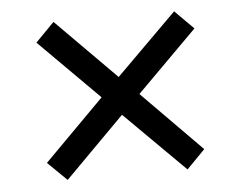

<svg xmlns="http://www.w3.org/2000/svg" viewBox="-39 -604 597 501"><g transform="rotate(-5 260.0 -353.0)"><path d="M434 -560 275 -402 118 -560 69 -510 226 -353 69 -195 119 -146 275 -303 433 -146 481 -195 325 -353 483 -511Z"/></g></svg>

Font: Noto Sans SemiCondensed
Style: Italic
Weight: 400
Width: 4
Italic angle: -12°
Designer: Monotype Design Team
Foundry: Monotype Imaging Inc.
Version: Version 2.013